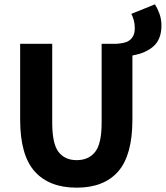

<svg xmlns="http://www.w3.org/2000/svg" viewBox="-20 -854 765 886"><path d="M334 12Q207 12 140 -63Q73 -138 73 -302V-652H221V-287Q221 -191 250 -153Q279 -115 334 -115Q389 -115 419 -153Q449 -191 449 -287V-652H519Q534 -653 549 -656Q564 -659 575.5 -666.5Q587 -674 594.5 -688Q602 -702 602 -725Q602 -745 597 -762Q592 -779 586 -790L695 -834Q706 -817 715.5 -791.5Q725 -766 725 -736Q725 -674 689.5 -641.5Q654 -609 591 -598V-302Q591 -138 525.5 -63Q460 12 334 12Z"/></svg>

Font: Font
Style: ¶
Weight: 700
Designer: Paul D. Hunt
Foundry: Adobe Systems Incorporated
Version: Version 3.000